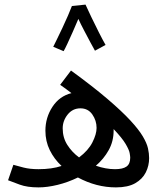

<svg xmlns="http://www.w3.org/2000/svg" viewBox="-20 -805 712 833"><path d="M483 8Q398 8 318 -35Q275 -14 230 -3Q185 8 147 8Q98 8 65.5 -4Q33 -16 15 -23L38 -90Q55 -85 82.5 -78Q110 -71 147 -71Q176 -71 201 -74.5Q226 -78 247 -85Q215 -115 196 -153.5Q177 -192 177 -238Q177 -295 207.5 -341.5Q238 -388 290 -401Q267 -419 241 -437L288 -499Q384 -429 446.5 -375.5Q509 -322 545.5 -282.5Q582 -243 599.5 -213.5Q617 -184 622 -161.5Q627 -139 627 -119Q627 -86 612.5 -57Q598 -28 566.5 -10Q535 8 483 8ZM252 -248Q252 -208 272 -176.5Q292 -145 323 -122Q363 -152 381 -187.5Q399 -223 399 -250Q399 -282 380.5 -308.5Q362 -335 329 -335Q295 -335 273.5 -308Q252 -281 252 -248ZM473 -239Q473 -192 451.5 -153.5Q430 -115 396 -86Q439 -71 479 -71Q513 -71 529 -82.5Q545 -94 545 -121Q545 -127 542.5 -141Q540 -155 525 -180.5Q510 -206 473 -245Q473 -242 473 -239ZM292 -779 351 -785Q360 -765 376 -731.5Q392 -698 409 -664.5Q426 -631 438 -610L392 -585Q385 -597 372 -621.5Q359 -646 344.5 -673.5Q330 -701 320 -723Q309 -697 296 -667.5Q283 -638 272 -614.5Q261 -591 256 -583L211 -602Q216 -612 227 -634.5Q238 -657 251 -684.5Q264 -712 275 -737.5Q286 -763 292 -779Z"/></svg>

Font: Go Noto Kurrent-Regular
Style: Regular
Weight: 400
Designer: Monotype Design Team
Foundry: Monotype Imaging Inc.
Version: Version 2.012; ttfautohint (v1.8.4.7-5d5b)